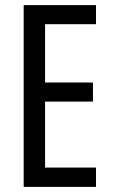

<svg xmlns="http://www.w3.org/2000/svg" viewBox="-20 -800 442 754"><path d="M357 -66H73V-780H357V-705H157V-476H345V-401H157V-142H357Z"/></svg>

Font: Noto Sans Malayalam UI ExtraCondensed
Style: Regular
Weight: 400
Width: 2
Designer: Jelle Bosma - Monotype Design Team
Foundry: Monotype Imaging Inc.
Version: Version 2.104; ttfautohint (v1.8.4.7-5d5b)